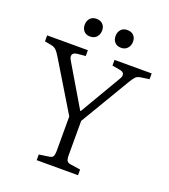

<svg xmlns="http://www.w3.org/2000/svg" viewBox="-158 -1004 981 1117"><g transform="rotate(20 332.5 -446.0)"><path d="M200 0V-35L260 -44Q279 -46 285 -56Q291 -66 291 -94V-304L107 -608Q94 -630 82 -642.5Q70 -655 47 -659L9 -666V-703H261V-667L209 -662Q186 -659 181 -645.5Q176 -632 189 -611L340 -356H343L491 -608Q505 -629 500 -643Q495 -657 471 -660L426 -668V-703H656V-667L600 -659Q583 -656 572.5 -645.5Q562 -635 544 -604L365 -303V-90Q365 -66 371.5 -56Q378 -46 397 -44L456 -35V0ZM437 -782Q412 -782 398 -797Q384 -812 384 -836Q384 -860 398 -876Q412 -892 437 -892Q463 -892 477 -877.5Q491 -863 491 -839Q491 -815 476.5 -798.5Q462 -782 437 -782ZM245 -782Q221 -782 207 -797Q193 -812 193 -836Q193 -860 207 -876Q221 -892 246 -892Q271 -892 285.5 -877.5Q300 -863 300 -839Q300 -815 285.5 -798.5Q271 -782 245 -782Z"/></g></svg>

Font: Literata 18pt Light
Style: Regular
Weight: 300
Designer: Latin by Veronika Burian and Jose Scaglione. Greek by Irene Vlachou. Cyrillic by Vera Evstafieva.
Foundry: TypeTogether
Version: Version 3.103;gftools[0.9.29]